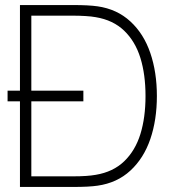

<svg xmlns="http://www.w3.org/2000/svg" viewBox="-20 -740 681 760"><path d="M10 -339V-381H310V-339ZM59 0V-720H270Q331 -720 366 -715Q443 -704 496 -655.2Q549 -606.5 575 -530.2Q601 -454 601 -360Q601 -265.5 575 -189.5Q549 -113.5 496.2 -64.8Q443.5 -16 366 -5Q332 0 270 0ZM104 -42H270Q326 -42 359 -48Q428 -59.5 471.8 -101.8Q515.5 -144 535.8 -209.5Q556 -275 556 -360Q556 -445 535.8 -510.5Q515.5 -576 471.8 -618.2Q428 -660.5 359 -672Q343 -675 318.5 -676.5Q294 -678 270 -678H104Z"/></svg>

Font: Manrope
Style: Regular
Weight: 400
Designer: Mikhail Sharanda
Foundry: Mikhail Sharanda
Version: Version 4.503